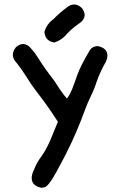

<svg xmlns="http://www.w3.org/2000/svg" viewBox="-20 -716 540 871"><path d="M283.7 -682.6Q317.9 -709.5 349.6 -681.2L350.1 -680.7Q352.1 -678.7 353.3 -676.8Q354.5 -674.8 356 -672.9Q367.7 -653.8 362.5 -637.5Q357.4 -621.1 337.4 -608.4Q308.6 -588.4 284.7 -563.5Q272.9 -548.8 259 -539.1Q245.1 -529.3 228.5 -523.9L227.1 -523.4H225.6Q215.8 -524.9 208 -528.6Q200.2 -532.2 194.6 -538.1Q189 -543.9 185.8 -552Q182.6 -560.1 181.6 -569.8V-570.8V-571.8Q184.1 -580.6 188 -588.6Q191.9 -596.7 197.3 -604.2Q202.6 -611.8 209.2 -618.2Q215.8 -624.5 223.6 -630.4Q251.5 -658.7 283.7 -682.6ZM52.7 -502.4Q70.8 -518.1 88.6 -516.1Q106.4 -514.2 121.6 -495.1Q137.7 -478 150.4 -457Q159.7 -441.9 168.7 -428.5Q177.7 -415 186.3 -403.1Q194.8 -391.1 202.6 -380.9Q227.5 -350.1 244.6 -321.3Q250 -313 256.1 -304.2Q262.2 -295.4 269 -286.6Q275.9 -277.8 283.7 -269Q291 -278.8 296.6 -289.1Q302.2 -299.3 306.6 -310.1Q316.9 -335.9 330.6 -375.5Q344.2 -415.5 387.7 -488.3V-488.8Q400.4 -506.8 422.9 -506.8H423.3H423.8Q434.6 -504.4 442.4 -501Q461.9 -492.2 466.1 -474.4Q470.2 -456.5 459.5 -434.1V-433.6H459Q435.1 -392.1 418.5 -345.7Q409.7 -315.9 393.6 -283.2Q377.4 -250.5 363.8 -212.9Q350.1 -174.8 328.6 -123.8Q307.1 -72.8 283.7 -26.9Q275.9 -11.2 268.1 3.7Q260.3 18.6 252.4 33Q244.6 47.4 237.3 61.5Q214.4 103 202.1 116.7Q195.8 126.5 187.5 131.1Q179.2 135.7 168 135.7H167.5H167Q163.6 134.8 160.6 134Q157.7 133.3 155.3 132.3Q140.6 127.4 132.8 118.2Q125 108.9 124 95.9Q123 83 128.4 67.4V66.9Q133.3 56.2 137.2 46.9Q146 23.4 168 -6.8Q189.5 -36.1 209 -82Q228 -126.5 242.7 -163.6Q208.5 -216.3 190.9 -240.2Q182.1 -252.4 170.9 -267.6Q159.7 -282.7 146 -300.3Q119.1 -335.4 102.1 -364.3Q85 -392.1 57.1 -428.7Q22.5 -463.4 51.8 -501.5L52.2 -502Z"/></svg>

Font: NaikaiFont
Style: SemiBold
Weight: 600
Version: Version 1.89